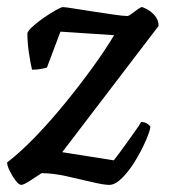

<svg xmlns="http://www.w3.org/2000/svg" viewBox="-35 -520 476 540"><path d="M25 0Q18 0 9 -12Q0 -24 -7.5 -39Q-15 -54 -15 -63Q25 -94 67.5 -138.5Q110 -183 151 -233.5Q192 -284 227 -332.5Q262 -381 286 -421L135 -431L97 -330Q91 -328 80 -326Q69 -324 55 -324Q51 -341 46.5 -370Q42 -399 42 -427Q45 -435 58.5 -447Q72 -459 89.5 -471Q107 -483 122 -491.5Q137 -500 142 -500Q149 -500 173 -496Q197 -492 227.5 -487.5Q258 -483 284.5 -479Q311 -475 323 -475Q327 -475 335.5 -481.5Q344 -488 352.5 -494Q361 -500 364 -500Q367 -500 378.5 -494Q390 -488 400.5 -476Q411 -464 411 -447L140 -92L285 -69Q289 -74 299.5 -88Q310 -102 322.5 -119.5Q335 -137 346 -152.5Q357 -168 362 -177Q371 -177 378.5 -172.5Q386 -168 388 -163Q386 -149 374 -122Q362 -95 345 -67Q328 -39 308.5 -19.5Q289 0 272 0Q257 0 223.5 -8Q190 -16 151.5 -24.5Q113 -33 82 -33Q67 -23 49 -11.5Q31 0 25 0Z"/></svg>

Font: Texturina 72pt 72pt SemiBold
Style: Italic
Weight: 600
Italic angle: -11°
Designer: Guillermo Torres Carreño
Foundry: Omnibus-Type
Version: Version 1.002; ttfautohint (v1.8.3)